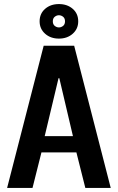

<svg xmlns="http://www.w3.org/2000/svg" viewBox="-20 -925 580 945"><path d="M15 0 195 -700H345L525 0H400L356 -175H184L140 0ZM200 -255H339L272 -540H268ZM270 -735Q229 -735 202 -759Q175 -783 175 -820Q175 -858 202 -881.5Q229 -905 270 -905Q311 -905 338 -881.5Q365 -858 365 -820Q365 -783 338 -759Q311 -735 270 -735ZM270 -790Q281 -790 290.5 -797.5Q300 -805 300 -820Q300 -835 290.5 -842.5Q281 -850 270 -850Q259 -850 249.5 -842.5Q240 -835 240 -820Q240 -805 249.5 -797.5Q259 -790 270 -790Z"/></svg>

Font: Cuprum
Style: Regular
Weight: 400
Designer: Jovanny Lemonad
Foundry: Jovanny Lemonad
Version: Version 3.000